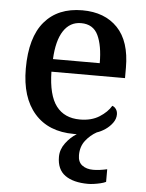

<svg xmlns="http://www.w3.org/2000/svg" viewBox="-54 -591 656 863"><g transform="rotate(5 273.5 -159.5)"><path d="M376 228Q309 228 272 201.5Q235 175 235 118Q235 85 256.5 56Q278 27 306 10Q303 10 299.5 10Q296 10 293 10Q178 10 115 -62Q52 -134 52 -264Q52 -405 112.5 -476Q173 -547 283 -547Q384 -547 442 -486.5Q500 -426 500 -307V-260H168Q170 -154 207 -105.5Q244 -57 314 -57Q366 -57 401.5 -79.5Q437 -102 454 -131Q464 -128 471 -118Q478 -108 478 -94Q478 -74 465 -56Q452 -38 433 -25Q414 -12 395 -6Q366 10 345 37Q324 64 324 103Q324 134 343.5 148.5Q363 163 393 163Q407 163 422.5 161Q438 159 456 155V212Q446 217 431 220.5Q416 224 401.5 226Q387 228 376 228ZM381 -317Q381 -396 359 -442.5Q337 -489 282 -489Q232 -489 203 -445Q174 -401 170 -317Z"/></g></svg>

Font: Noto Rashi Hebrew Medium
Style: Regular
Weight: 500
Version: Version 1.006